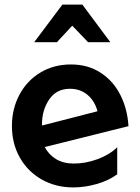

<svg xmlns="http://www.w3.org/2000/svg" viewBox="-20 -803 611 837"><path d="M302 -90Q257 -90 225 -109Q193 -128 175 -162L540 -253Q536 -326 505.5 -387.5Q475 -449 419.5 -485.5Q364 -522 289 -522Q215 -522 156.5 -487Q98 -452 65 -390.5Q32 -329 32 -254Q32 -177 66.5 -116Q101 -55 162 -20.5Q223 14 299 14Q349 14 400.5 -0.5Q452 -15 491 -43V-161Q457 -128 405 -109Q353 -90 302 -90ZM285 -416Q330 -416 361.5 -389.5Q393 -363 405 -318L164 -256L163 -261Q163 -323 194.5 -369.5Q226 -416 285 -416ZM339 -783H252L129 -619H228L295 -691L364 -619H461Z"/></svg>

Font: Geom SemiBold
Style: Bold
Weight: 600
Version: Version 1.102